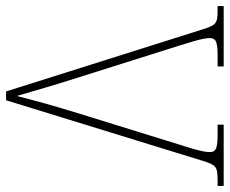

<svg xmlns="http://www.w3.org/2000/svg" viewBox="-82 -672 754 630"><g transform="rotate(90 295.0 -357.0)"><path d="M76 -646 280 0H309L508 -646C522 -690 527 -694 573 -694H590V-714H389V-694H424C474 -694 479 -685 479 -666C479 -643 460 -586 454 -567L354 -244C325 -150 311 -99 295 -35C277 -95 261 -154 232 -244L130 -567C124 -588 105 -643 105 -666C105 -685 110 -694 160 -694H198V-714H0V-694H12C57 -694 62 -690 76 -646Z"/></g></svg>

Font: Noto Serif SemiCondensed Thin
Style: Regular
Weight: 100
Width: 4
Designer: Monotype Design Team
Foundry: Monotype Imaging Inc.
Version: Version 2.015